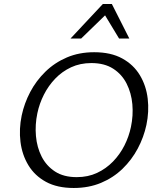

<svg xmlns="http://www.w3.org/2000/svg" viewBox="-20 -927 786 956"><path d="M347 9Q265 9 209 -21.5Q153 -52 121.5 -104Q90 -156 82 -220.5Q74 -285 88 -352Q101 -413 130.5 -469Q160 -525 206 -570Q252 -615 313 -641Q374 -667 449 -667Q532 -667 588.5 -636Q645 -605 676.5 -552.5Q708 -500 715.5 -435.5Q723 -371 709 -305Q696 -244 666 -187.5Q636 -131 590 -86.5Q544 -42 483 -16.5Q422 9 347 9ZM362 -45Q418 -45 463 -66Q508 -87 542.5 -122.5Q577 -158 599.5 -202.5Q622 -247 632 -295Q644 -352 639 -408Q634 -464 610.5 -510.5Q587 -557 543.5 -585Q500 -613 435 -613Q379 -613 334 -592Q289 -571 255 -535.5Q221 -500 198.5 -455.5Q176 -411 166 -363Q154 -306 159 -249.5Q164 -193 187.5 -147Q211 -101 254 -73Q297 -45 362 -45ZM331 -735 492 -907H537L518 -865L384 -735ZM573 -735 495 -864 492 -907H537L624 -735Z"/></svg>

Font: Ysabeau
Style: Italic
Weight: 400
Italic angle: -12°
Designer: Christian Thalmann (Catharsis Fonts)
Version: Version 2.000;gftools[0.9.27.dev2+g8671c4b]